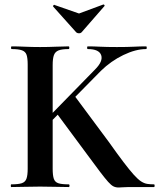

<svg xmlns="http://www.w3.org/2000/svg" viewBox="-20 -831 707 853"><path d="M103 -81V-544Q103 -573 98 -587.5Q93 -602 77.5 -607.5Q62 -613 32 -613Q29 -613 29 -619Q29 -625 32 -625Q58 -625 90 -623.5Q122 -622 158 -622Q196 -622 228 -623.5Q260 -625 285 -625Q288 -625 288 -619Q288 -613 285 -613Q255 -613 240 -607Q225 -601 219.5 -586Q214 -571 214 -542V-81Q214 -52 219 -37Q224 -22 239 -17Q254 -12 285 -12Q289 -12 289 -6Q289 0 285 0Q259 0 227.5 -1Q196 -2 158 -2Q122 -2 89 -1Q56 0 30 0Q28 0 28 -6Q28 -12 30 -12Q61 -12 76.5 -17Q92 -22 97.5 -37Q103 -52 103 -81ZM367 -145 230 -330 310 -407 463 -201Q502 -146 529 -110.5Q556 -75 574.5 -54.5Q593 -34 607 -25Q621 -16 634.5 -14Q648 -12 664 -12Q667 -12 667 -6Q667 0 664 0Q620 0 593 0Q566 0 552 0Q537 0 526 1Q515 2 507 2Q494 2 484 -3Q474 -8 460.5 -23Q447 -38 425 -67Q403 -96 367 -145ZM144 -258 402 -522Q439 -559 429.5 -586Q420 -613 370 -613Q367 -613 367 -619Q367 -625 370 -625Q397 -625 425 -623.5Q453 -622 499 -622Q547 -622 575 -623.5Q603 -625 629 -625Q632 -625 632 -619Q632 -613 629 -613Q583 -613 528 -586.5Q473 -560 428 -516L171 -255ZM319 -687 216 -802Q215 -805 218 -808Q221 -811 222 -809L331 -771L439 -811Q441 -812 443.5 -809Q446 -806 444 -804L342 -687Q338 -683 331 -683Q324 -683 319 -687Z"/></svg>

Font: Cormorant Garamond Light
Style: Bold
Weight: 700
Version: Version 4.001